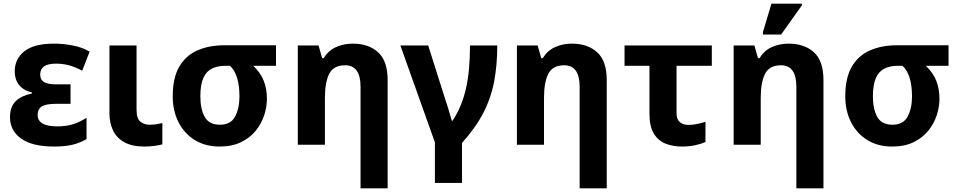

<svg xmlns="http://www.w3.org/2000/svg" viewBox="-20 -796 5279 1056"><path d="M277 10Q157 10 96 -34Q35 -78 35 -151Q35 -211 68 -241Q101 -271 156 -282V-287Q108 -299 84.5 -329Q61 -359 61 -403Q61 -472 114 -514Q167 -556 277 -556Q329 -556 382 -545.5Q435 -535 473 -512L432 -407Q391 -429 357.5 -437.5Q324 -446 288 -446Q243 -446 222 -430.5Q201 -415 201 -386Q201 -357 222.5 -344.5Q244 -332 287 -332H368V-225H288Q233 -225 210 -210.5Q187 -196 187 -164Q187 -101 295 -101Q341 -101 377.5 -111.5Q414 -122 456 -148V-31Q420 -10 379 0Q338 10 277 10Z M775 10Q705 10 662.5 -14.5Q620 -39 601 -80Q582 -121 582 -171V-546H731V-193Q731 -144 752 -127Q773 -110 803 -110Q823 -110 839 -112.5Q855 -115 873 -119V-2Q855 3 828 6.5Q801 10 775 10Z M1188 10Q1109 10 1051 -26Q993 -62 961.5 -124.5Q930 -187 930 -266Q930 -367 965.5 -428.5Q1001 -490 1065 -518.5Q1129 -547 1214 -547H1498V-434H1373Q1413 -396 1430.5 -352Q1448 -308 1448 -252Q1448 -208 1433 -162Q1418 -116 1386.5 -77Q1355 -38 1305.5 -14Q1256 10 1188 10ZM1190 -110Q1249 -110 1273 -155Q1297 -200 1297 -265Q1297 -386 1245 -434H1218Q1177 -434 1146 -419Q1115 -404 1098.5 -367.5Q1082 -331 1082 -266Q1082 -196 1106 -153Q1130 -110 1190 -110Z M1963 240V-319Q1963 -437 1878 -437Q1815 -437 1791 -390.5Q1767 -344 1767 -257V0H1618V-546H1732L1752 -476H1760Q1786 -518 1828 -537Q1870 -556 1921 -556Q2007 -556 2059.5 -508.5Q2112 -461 2112 -356V240Z M2372 210V-13L2182 -546H2335L2431 -243Q2439 -221 2449 -186.5Q2459 -152 2465 -132H2469Q2519 -207 2542 -305.5Q2565 -404 2565 -546H2715Q2715 -440 2698 -349Q2681 -258 2638.5 -175.5Q2596 -93 2521 -10V210Z M3168 240V-319Q3168 -437 3083 -437Q3020 -437 2996 -390.5Q2972 -344 2972 -257V0H2823V-546H2937L2957 -476H2965Q2991 -518 3033 -537Q3075 -556 3126 -556Q3212 -556 3264.5 -508.5Q3317 -461 3317 -356V240Z M3732 10Q3681 10 3640.5 -6Q3600 -22 3576 -61.5Q3552 -101 3552 -171V-434H3415V-546H3895V-434H3701V-171Q3701 -140 3719 -124.5Q3737 -109 3766 -109Q3791 -109 3814 -114Q3837 -119 3860 -126V-15Q3838 -5 3804.5 2.5Q3771 10 3732 10Z M4360 240V-319Q4360 -437 4275 -437Q4212 -437 4188 -390.5Q4164 -344 4164 -257V0H4015V-546H4129L4149 -476H4157Q4183 -518 4225 -537Q4267 -556 4318 -556Q4404 -556 4456.5 -508.5Q4509 -461 4509 -356V240ZM4176 -606V-619L4223 -776H4390V-766L4276 -606Z M4887 10Q4808 10 4750 -26Q4692 -62 4660.5 -124.5Q4629 -187 4629 -266Q4629 -367 4664.5 -428.5Q4700 -490 4764 -518.5Q4828 -547 4913 -547H5197V-434H5072Q5112 -396 5129.5 -352Q5147 -308 5147 -252Q5147 -208 5132 -162Q5117 -116 5085.5 -77Q5054 -38 5004.5 -14Q4955 10 4887 10ZM4889 -110Q4948 -110 4972 -155Q4996 -200 4996 -265Q4996 -386 4944 -434H4917Q4876 -434 4845 -419Q4814 -404 4797.5 -367.5Q4781 -331 4781 -266Q4781 -196 4805 -153Q4829 -110 4889 -110Z"/></svg>

Font: RS Noto Sans
Style: Bold
Weight: 700
Designer: Monotype Design Team
Foundry: Monotype Imaging Inc.
Version: Version 3.10